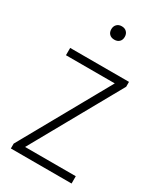

<svg xmlns="http://www.w3.org/2000/svg" viewBox="-189 -818 753 889"><g transform="rotate(30 187.5 -373.5)"><path d="M26.5 0V-26L292.5 -501.5H31.5V-540.5H346V-514.5L80 -39H351V0ZM189 -675.5Q172.5 -675.5 162.8 -685Q153 -694.5 153 -711Q153 -727 162.8 -737Q172.5 -747 189 -747Q205.5 -747 215.2 -737Q225 -727 225 -711Q225 -694.5 215.2 -685Q205.5 -675.5 189 -675.5Z"/></g></svg>

Font: Encode Sans Condensed Condensed ExtraLight
Style: Regular
Weight: 200
Width: 3
Designer: Multiple Designers
Foundry: Impallari Type
Version: Version 3.000; ttfautohint (v1.8.3) -l 8 -r 50 -G 200 -x 14 